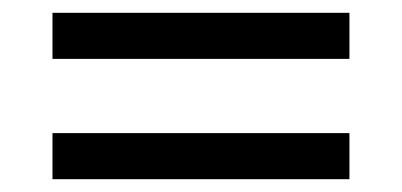

<svg xmlns="http://www.w3.org/2000/svg" viewBox="-20 -492 628 300"><path d="M526 -212V-284H62V-212ZM526 -400V-472H62V-400Z"/></svg>

Font: Resamitz
Style: Bold
Weight: 700
Designer: gluk
Foundry: gluk
Version: Version 0.047